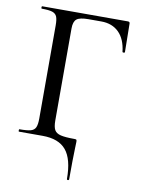

<svg xmlns="http://www.w3.org/2000/svg" viewBox="-90 -687 697 941"><g transform="rotate(10 258.5 -216.5)"><path d="M155 0H37Q35 0 35 -6Q35 -12 37 -12Q76 -12 93.5 -17Q111 -22 117.5 -36.5Q124 -51 124 -81V-544Q124 -574 118 -588Q112 -602 95.5 -607.5Q79 -613 43 -613Q40 -613 40 -619Q40 -625 43 -625H469Q479 -625 479 -616L481 -474Q481 -471 475.5 -470.5Q470 -470 469 -473Q462 -536 428.5 -569Q395 -602 341 -602H277Q234 -602 218.5 -589.5Q203 -577 203 -543V-85Q203 -53 211.5 -38Q220 -23 242.5 -17.5Q265 -12 311 -12Q319 -12 321 -10Q323 -8 323 0Q323 19 322 32Q320 84 320 187Q320 192 314.5 192Q309 192 309 187Q309 89 272 44.5Q235 0 155 0Z"/></g></svg>

Font: Cormorant Unicase Medium
Style: Regular
Weight: 500
Designer: Christian Thalmann (Catharsis Fonts)
Foundry: Catharsis Fonts
Version: Version 4.000